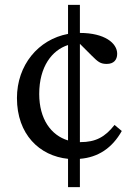

<svg xmlns="http://www.w3.org/2000/svg" viewBox="-20 -648 531 793"><path d="M261 125H310V8C385 2 443 -36 483 -107L453 -132C414 -82 375 -61 312 -61H310V-467L358 -419C385 -392 395 -384 421 -384C450 -384 464 -401 464 -426C464 -470 412 -512 310 -512V-628H261V-508C138 -485 50 -379 50 -243C50 -93 143 -4 261 8ZM142 -260C142 -373 195 -441 261 -462V-68C191 -89 142 -156 142 -260Z"/></svg>

Font: TPK Tissa Web Quiz
Style: Regular
Weight: 400
Designer: Jacques Le Bailly, Suppakit Chalermlarp | Katatrad Co.,Ltd.
Foundry: Jacques Le Bailly, Cadson Demak Co.,Ltd.
Version: Version 5.000;Glyphs 3.1.2 (3151)